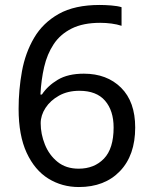

<svg xmlns="http://www.w3.org/2000/svg" viewBox="-20 -744 612 774"><path d="M55 -305Q55 -382 68.5 -456.5Q82 -531 117.5 -591.5Q153 -652 217 -688Q281 -724 382 -724Q403 -724 428.5 -722Q454 -720 470 -715V-640Q452 -646 429.5 -649Q407 -652 384 -652Q315 -652 269 -629Q223 -606 196.5 -566Q170 -526 158 -474Q146 -422 143 -363H149Q172 -398 213 -422.5Q254 -447 318 -447Q411 -447 468 -390.5Q525 -334 525 -230Q525 -118 463.5 -54Q402 10 298 10Q230 10 175 -24Q120 -58 87.5 -128Q55 -198 55 -305ZM297 -64Q360 -64 399 -104.5Q438 -145 438 -230Q438 -298 403.5 -338Q369 -378 300 -378Q253 -378 218 -358.5Q183 -339 163.5 -309Q144 -279 144 -247Q144 -204 161 -161.5Q178 -119 212 -91.5Q246 -64 297 -64Z"/></svg>

Font: Noto Sans Saurashtra
Style: Regular
Weight: 400
Designer: Monotype Design Team
Foundry: Monotype Imaging Inc.
Version: Version 2.001; ttfautohint (v1.8.4.7-5d5b)